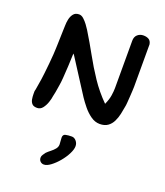

<svg xmlns="http://www.w3.org/2000/svg" viewBox="-173 -784 1049 1218"><g transform="rotate(20 351.5 -175.0)"><path d="M375 90Q392 90 405 105Q418 120 418 140Q418 162 402.5 192.5Q387 223 363 251.5Q339 280 313.5 299Q288 318 268 318Q254 318 244 308.5Q234 299 234 283Q234 272 241 262.5Q248 253 254 244Q266 232 281 220.5Q296 209 307.5 195Q319 181 319 164Q319 153 317.5 142.5Q316 132 316 118Q316 98 333 94Q350 90 375 90ZM105 -5Q81 -5 70.5 -16.5Q60 -28 57 -45Q54 -62 54 -80V-95Q54 -97 54 -99Q54 -101 55 -104L57 -112L69 -185Q71 -198 74.5 -228.5Q78 -259 81.5 -295Q85 -331 87 -360.5Q89 -390 89 -401Q89 -407 90 -429.5Q91 -452 91.5 -480Q92 -508 93 -530.5Q94 -553 94 -558Q94 -576 98.5 -598.5Q103 -621 116 -637.5Q129 -654 154 -654Q170 -654 185 -640.5Q200 -627 213 -609.5Q226 -592 234 -579Q277 -509 315.5 -439Q354 -369 398.5 -302.5Q443 -236 502 -177Q518 -212 522.5 -241.5Q527 -271 527 -292V-612Q527 -639 543.5 -653.5Q560 -668 583 -668Q604 -668 619 -659.5Q634 -651 638 -628V-342Q638 -335 637 -315.5Q636 -296 634.5 -273.5Q633 -251 631.5 -231.5Q630 -212 628 -204Q624 -179 618 -151.5Q612 -124 600 -99.5Q588 -75 567 -60Q546 -45 513 -45Q481 -45 452 -65.5Q423 -86 399.5 -115Q376 -144 360 -168L211 -400L204 -408Q203 -366 200.5 -322Q198 -278 195.5 -243.5Q193 -209 190 -193Q189 -187 186.5 -171Q184 -155 181 -138Q178 -121 175 -110Q173 -92 164.5 -67Q156 -42 141.5 -23.5Q127 -5 105 -5Z"/></g></svg>

Font: Fuzzy Bubbles
Style: Bold
Weight: 700
Designer: Robert E. Leuschke
Foundry: Robert E. Leuschke
Version: Version 1.010; ttfautohint (v1.8.3)